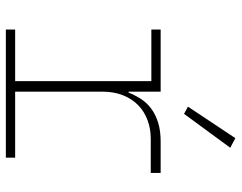

<svg xmlns="http://www.w3.org/2000/svg" viewBox="-102 -702 805 640"><g transform="rotate(90 300.0 -382.5)"><path d="M79 -31H251V-485H79V-516H286V-409H289Q298 -431 310.5 -450.5Q323 -470 342.5 -484.5Q362 -499 389 -507.5Q416 -516 452 -516H557V-483H443Q410 -483 381.5 -472.5Q353 -462 332 -442Q311 -422 298.5 -391.5Q286 -361 286 -322V-31H506V0H79ZM360 -594 336 -607 441 -765 473 -748Z"/></g></svg>

Font: IBM Plex Mono ExtLt
Style: Regular
Weight: 200
Monospace: yes
Designer: Mike Abbink, Paul van der Laan, Pieter van Rosmalen
Foundry: Bold Monday
Version: Version 2.3